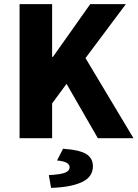

<svg xmlns="http://www.w3.org/2000/svg" viewBox="-20 -671 668 932"><path d="M75 0V-651H233V-395H237L418 -651H591L395 -389L628 0H455L303 -264L233 -169V0ZM228 241 217 179Q275 176 296.5 167Q318 158 318 141Q318 128 304 119.5Q290 111 257 108L286 51Q369 57 400 77.5Q431 98 431 136Q431 188 377.5 213Q324 238 228 241Z"/></svg>

Font: Mada ExtraBold
Style: Regular
Weight: 800
Designer: Khaled Hosny
Version: Version 1.5